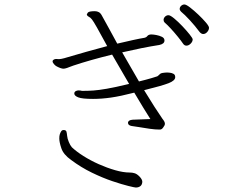

<svg xmlns="http://www.w3.org/2000/svg" viewBox="-20 -804 1040 858"><path d="M888 -652Q880 -652 872 -661Q852 -688 828.5 -713.5Q805 -739 789 -752Q783 -758 783 -764Q783 -772 789.5 -778Q796 -784 804 -784Q812 -784 829.5 -770.5Q847 -757 866.5 -738.5Q886 -720 900 -703.5Q914 -687 914 -680Q914 -670 906 -661Q898 -652 888 -652ZM692 -225Q674 -225 649 -228.5Q624 -232 601.5 -236Q579 -240 568 -241Q552 -244 552 -255Q552 -267 572 -269L652 -272Q639 -292 620.5 -322.5Q602 -353 580 -390Q518 -374 476 -368Q434 -362 396 -362Q347 -362 329.5 -369Q312 -376 312 -386Q312 -393 318 -396.5Q324 -400 331 -400Q340 -400 346 -398H354Q374 -398 397 -399.5Q420 -401 457.5 -407.5Q495 -414 557 -429L481 -560Q383 -536 308 -511Q298 -508 289 -504Q280 -500 271 -498Q270 -498 268 -497.5Q266 -497 264 -497Q253 -497 234 -507Q229 -509 222 -516.5Q215 -524 215 -530Q215 -533 217 -535Q224 -542 237 -540Q250 -538 281 -548Q321 -560 367.5 -573Q414 -586 459 -598Q428 -655 413 -681.5Q398 -708 391 -717Q384 -726 377 -729Q368 -734 368 -740Q368 -741 372.5 -747.5Q377 -754 404 -754Q414 -754 422 -749.5Q430 -745 436 -733Q450 -708 467.5 -676Q485 -644 504 -609Q542 -618 574 -625Q606 -632 625 -635Q634 -637 638.5 -643Q643 -649 654 -650H657Q665 -650 678.5 -647.5Q692 -645 703.5 -639.5Q715 -634 715 -623Q715 -608 692 -603Q653 -597 611 -588.5Q569 -580 526 -570Q545 -538 563.5 -505Q582 -472 601 -440Q634 -448 657.5 -455Q681 -462 683 -463Q690 -468 694 -472.5Q698 -477 706 -478Q712 -479 717.5 -479.5Q723 -480 728 -480Q731 -480 739.5 -479Q748 -478 755.5 -474Q763 -470 763 -459Q763 -444 734 -432.5Q705 -421 624 -401Q649 -360 670.5 -326.5Q692 -293 706 -273Q711 -267 714 -261.5Q717 -256 717 -250Q717 -245 711 -237Q704 -225 695 -225ZM841 -628Q841 -618 832 -609Q823 -600 813 -600Q804 -600 798 -609Q790 -621 775 -639.5Q760 -658 743.5 -676Q727 -694 716 -703Q711 -708 711 -715Q711 -723 717.5 -729.5Q724 -736 733 -736Q741 -736 758.5 -721.5Q776 -707 795 -687Q814 -667 827.5 -650Q841 -633 841 -628ZM298 -89Q264 -113 254.5 -140.5Q245 -168 245 -185Q245 -197 247 -203Q249 -210 253 -216.5Q257 -223 264 -223Q275 -223 277 -215.5Q279 -208 280 -197Q281 -185 287.5 -169.5Q294 -154 301 -146Q321 -127 352.5 -107Q384 -87 421 -70.5Q458 -54 494.5 -43.5Q531 -33 560 -33Q571 -33 581 -30Q592 -27 604 -14.5Q616 -2 616 9Q615 22 607 28Q599 34 587 34Q582 34 553.5 27Q525 20 482 5.5Q439 -9 390.5 -32.5Q342 -56 298 -89Z"/></svg>

Font: Moon Stars Kai T HW Light
Style: Regular
Weight: 300
Designer: GuiWonder
Version: Version 1.101